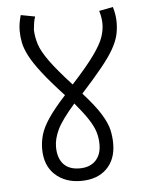

<svg xmlns="http://www.w3.org/2000/svg" viewBox="-48 -672 550 714"><g transform="rotate(-5 226.5 -315.0)"><path d="M357 -126Q357 -67 322 -32.5Q287 2 226 2Q167 2 129.5 -32.5Q92 -67 92 -129Q92 -155 99.5 -181.5Q107 -208 129 -241Q151 -274 194 -321Q144 -375 114.5 -413Q85 -451 70.5 -479Q56 -507 51.5 -529.5Q47 -552 47 -574Q47 -590 49.5 -603.5Q52 -617 56 -632L109 -622Q105 -611 103 -598Q101 -585 100 -573Q101 -546 109.5 -519Q118 -492 145 -454.5Q172 -417 226 -358Q282 -419 310 -458Q338 -497 347 -523Q356 -549 356 -573Q356 -597 348 -622L400 -632Q409 -603 409 -574Q409 -549 403.5 -526Q398 -503 382.5 -475.5Q367 -448 337 -411Q307 -374 259 -321Q304 -271 325 -236.5Q346 -202 351.5 -176.5Q357 -151 357 -126ZM144 -132Q144 -91 164.5 -68Q185 -45 225 -45Q263 -45 284.5 -67Q306 -89 306 -128Q306 -151 299.5 -173Q293 -195 275.5 -222Q258 -249 226 -287Q176 -230 160 -196Q144 -162 144 -132Z"/></g></svg>

Font: Noto Sans Condensed Light
Style: Regular
Weight: 300
Width: 3
Designer: Monotype Design Team
Foundry: Monotype Imaging Inc.
Version: Version 2.013; ttfautohint (v1.8.4.7-5d5b)